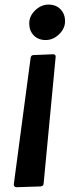

<svg xmlns="http://www.w3.org/2000/svg" viewBox="-20 -614 326 830"><path d="M39.6 183.1 112.3 -363.3Q113.8 -375.5 124.5 -376L210 -379.4Q220.7 -378.9 220.7 -369.1L168.5 180.2Q168 190.4 155.8 191.9L51.8 195.3Q39.6 194.8 39.6 183.1ZM189.9 -594.2Q221.7 -594.2 241.5 -574Q261.2 -553.7 261.2 -522.2Q261.2 -490.7 235.4 -465.8Q209.5 -440.9 177.5 -440.9Q145.5 -440.9 126 -460.9Q106.4 -481 106.4 -512.9Q106.4 -544.9 132.3 -569.6Q158.2 -594.2 189.9 -594.2Z"/></svg>

Font: Contrail One
Style: Regular
Weight: 400
Designer: Riccardo De Franceschi
Foundry: Sorkin Type Co.
Version: Version 1.003